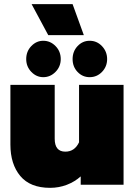

<svg xmlns="http://www.w3.org/2000/svg" viewBox="-20 -888 649 923"><path d="M132 -868H329L383 -719H212ZM106 -604Q106 -641 130.5 -666.5Q155 -692 188 -692Q222 -692 247 -666.5Q272 -641 272 -604Q272 -568 247 -542.5Q222 -517 188 -517Q155 -517 130.5 -542.5Q106 -568 106 -604ZM329 -604Q329 -641 353 -666.5Q377 -692 411 -692Q446 -692 470.5 -666Q495 -640 495 -604Q495 -568 470.5 -542.5Q446 -517 411 -517Q377 -517 353 -542Q329 -567 329 -604ZM30 -193V-480H243V-221Q243 -159 294 -159Q339 -159 360 -204V-480H574V0H368V-40Q339 -14 301 0.5Q263 15 221 15Q125 15 77.5 -42Q30 -99 30 -193Z"/></svg>

Font: Readiness Black
Style: Regular
Weight: 900
Designer: Katatrad Team
Foundry: CadsonDemak
Version: Version 1.00;April 23, 2019;FontCreator 11.5.0.2425 64-bit; 